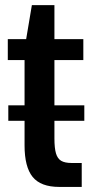

<svg xmlns="http://www.w3.org/2000/svg" viewBox="-20 -736 365 756"><path d="M194.3 -260.3V-190.9Q194.3 -152.8 200.4 -132.1Q206.5 -111.3 220.9 -102.8Q235.4 -94.2 262.7 -94.2H301.8V0H213.4Q140.6 0 108.6 -39.3Q76.7 -78.6 76.7 -163.6V-260.3H12.7V-321.3H76.7V-499.5H10.7V-582H83L105.5 -715.8H194.3V-582H308.1V-499.5H194.3V-321.3H312V-260.3Z"/></svg>

Font: Decalotype Medium
Style: Regular
Weight: 500
Designer: Alfredo Marco Pradil
Foundry: Alfredo Marco Pradil
Version: Version 1.0